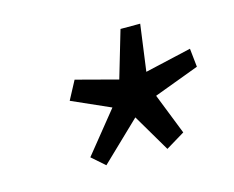

<svg xmlns="http://www.w3.org/2000/svg" viewBox="-57 -873 574 471"><g transform="rotate(-15 229.5 -637.0)"><path d="M316 -480 260 -575 161 -480 128 -509 212 -613 115 -656 140 -703 246 -675 281 -794H331L315 -676L433 -703L438 -656L323 -613L364 -509Z"/></g></svg>

Font: l_WÎeÑOS 300W
Style: Regular
Weight: 300
Designer: R?O
Version: Version 2.00 June 21, 2023